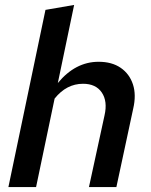

<svg xmlns="http://www.w3.org/2000/svg" viewBox="-20 -757 611 777"><path d="M14 0 164 -717 280 -737 214 -421Q285 -507 379 -507Q433 -507 468.5 -482.5Q504 -458 518 -415.5Q532 -373 519 -317L451 0H340L403 -290Q416 -347 392 -382.5Q368 -418 316 -418Q249 -418 201 -358L126 0Z"/></svg>

Font: Red Hat Text Medium
Style: Italic
Weight: 500
Italic angle: -12°
Designer: Pentagram, MCKL
Foundry: Pentagram, MCKL
Version: Version 1.023; ttfautohint (v1.8.3)